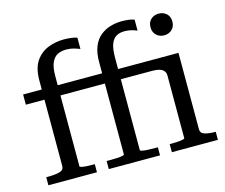

<svg xmlns="http://www.w3.org/2000/svg" viewBox="-105 -893 1211 1035"><g transform="rotate(-15 501.0 -376.0)"><path d="M38 -508H142V-557Q142 -627 169 -666Q196 -705 238 -721.5Q280 -738 326 -738Q346 -738 366.5 -735.5Q387 -733 400 -728V-665Q385 -671 366 -676.5Q347 -682 325 -682Q298 -682 277 -672Q256 -662 243.5 -635Q231 -608 231 -557V-508H479V-571Q479 -623 493.5 -658Q508 -693 533.5 -713.5Q559 -734 590 -743Q621 -752 654 -752Q673 -752 692.5 -749.5Q712 -747 723 -742V-681Q714 -685 702.5 -688.5Q691 -692 678.5 -694Q666 -696 653 -696Q628 -696 609 -686Q590 -676 579 -649Q568 -622 568 -571V-508H905V-81Q905 -59 928.5 -52Q952 -45 988 -45H989V0H732V-45H743Q757 -45 774 -46Q791 -47 803.5 -49.5Q816 -52 816 -55V-406Q816 -417 811.5 -425.5Q807 -434 798.5 -439.5Q790 -445 776 -448Q762 -451 742 -451H568V-55Q568 -52 579 -49.5Q590 -47 609.5 -46Q629 -45 653 -45H666V0H380V-45H393Q419 -45 438.5 -46Q458 -47 468.5 -49.5Q479 -52 479 -55V-451H231V-55Q231 -52 241.5 -49.5Q252 -47 270 -46Q288 -45 311 -45H314V0H43V-45H54Q95 -45 118.5 -52Q142 -59 142 -81V-451H38ZM856 -619Q830 -619 812.5 -635.5Q795 -652 795 -680Q795 -708 812.5 -724Q830 -740 856 -740Q882 -740 899.5 -724Q917 -708 917 -680Q917 -652 899.5 -635.5Q882 -619 856 -619Z"/></g></svg>

Font: Roboto Serif 20pt
Style: Regular
Weight: 400
Designer: Greg Gazdowicz
Foundry: Commercial Type
Version: Version 1.008